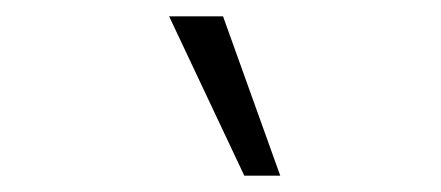

<svg xmlns="http://www.w3.org/2000/svg" viewBox="-20 -773 540 235"><path d="M279 -558 187 -753H253L323 -558Z"/></svg>

Font: Nunito Sans 7pt SemiExpanded ExtraLight
Style: Italic
Weight: 250
Width: 6
Italic angle: -9°
Designer: Vernon Adams
Foundry: Vernon Adams
Version: Version 3.101;gftools[0.9.27]